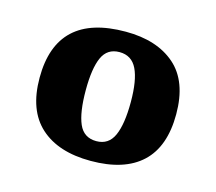

<svg xmlns="http://www.w3.org/2000/svg" viewBox="-61 -793 546 486"><g transform="rotate(15 212.0 -549.5)"><path d="M212 -380Q127 -380 80 -422.5Q33 -465 33 -550Q33 -719 214 -719Q296 -719 343.5 -677.5Q391 -636 391 -550Q391 -465 345.5 -422.5Q300 -380 212 -380ZM213 -432Q245 -432 258.5 -462Q272 -492 272 -550Q272 -607 258 -636Q244 -665 212 -665Q180 -665 167 -636Q154 -607 154 -550Q154 -492 167 -462Q180 -432 213 -432Z"/></g></svg>

Font: Noto Serif Ethiopic SemiCondensed ExtraBold
Style: Regular
Weight: 800
Width: 4
Designer: Monotype Design Team
Foundry: Monotype Imaging Inc.
Version: Version 2.102; ttfautohint (v1.8.4.7-5d5b)